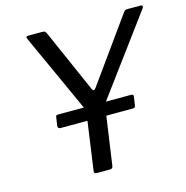

<svg xmlns="http://www.w3.org/2000/svg" viewBox="-109 -845 919 947"><g transform="rotate(-15 351.0 -371.0)"><path d="M692.1 -742Q699.3 -742 701.1 -737.3Q702.8 -732.5 698.6 -726.7L403.9 -328Q399.6 -322.4 397.2 -316Q394.9 -309.7 393.1 -295.1L353 -15Q351.7 -5.6 347.4 -2.8Q343.1 0 332.6 0H269Q260.3 0 258.3 -4.1Q256.2 -8.1 257.2 -15.3L296.7 -295.4Q298.7 -305.7 298 -310.4Q297.4 -315.1 294.6 -321.8L109.9 -727.7Q106.8 -734.6 108.3 -738.3Q109.7 -742 119.1 -742H191.8Q200.8 -742 204.6 -738.3Q208.4 -734.5 211.2 -727.6L352.1 -407.7Q359.7 -389.8 372.5 -407.7L605 -731.8Q610.1 -738.4 613.8 -740.2Q617.5 -742 626.4 -742H692.1ZM543.9 -316.6 537.4 -272.4Q536.2 -265.4 532.9 -263.3Q529.7 -261.3 521.4 -261.3L154.2 -260.6Q147.1 -260.6 144 -264.5Q140.9 -268.4 141.2 -274.9L147.7 -319Q149 -328.1 156.8 -328.1L533.9 -328.8Q539.4 -328.8 542.3 -325.3Q545.2 -321.8 543.9 -316.6Z"/></g></svg>

Font: Libre Franklin Thin
Style: Italic
Weight: 100
Italic angle: -8°
Designer: Pablo Impallari, Rodrigo Fuenzalida, Nhung Nguyen
Foundry: Impallari Type
Version: Version 3.000